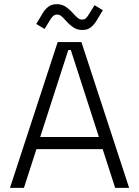

<svg xmlns="http://www.w3.org/2000/svg" viewBox="-20 -902 668 922"><path d="M28 0 257 -700H371L600 0H533L473 -186H155L95 0ZM173 -244H455L320 -662H308ZM194 -763 154 -787 186 -840Q196 -857 212 -869.5Q228 -882 253 -882Q276 -882 294 -870.5Q312 -859 332 -837Q346 -821 355 -814.5Q364 -808 374 -808Q385 -808 391.5 -813.5Q398 -819 404 -829L434 -877L474 -853L442 -800Q432 -784 416.5 -771Q401 -758 375 -758Q352 -758 334 -769.5Q316 -781 296 -803Q282 -819 273.5 -825.5Q265 -832 254 -832Q244 -832 236.5 -826Q229 -820 223 -810Z"/></svg>

Font: Space Grotesk Light Light
Style: Regular
Weight: 300
Version: Version 2.000